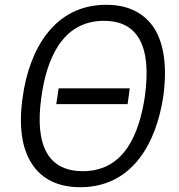

<svg xmlns="http://www.w3.org/2000/svg" viewBox="-20 -772 747 802"><path d="M315 10C534 10 633 -176 662 -369C679 -493 665 -588 625 -653C583 -718 515 -752 424 -752C204 -752 102 -562 75 -368C57 -247 71 -152 113 -88C154 -24 223 10 315 10ZM215 -337H513L522 -403H225ZM326 -57C257 -57 205 -82 176 -133C146 -185 138 -263 153 -368C174 -518 236 -685 414 -685C483 -685 533 -660 562 -609C592 -556 600 -477 585 -368C562 -219 503 -57 326 -57Z"/></svg>

Font: Cheyenne Sans Light
Style: Italic
Weight: 300
Italic angle: -8.13011°
Designer: The Public Sans project authors (U.S. Web Design System), Libre Franklin designed by Pablo Impallari and Rodrigo Fuenzal
Foundry: The Cheyenne Sans Project Authors
Version: Version 2.007